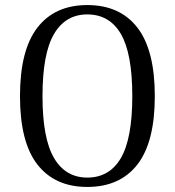

<svg xmlns="http://www.w3.org/2000/svg" viewBox="-20 -726 691 759"><path d="M325 13Q197 13 128 -75.5Q59 -164 59 -346Q59 -528 128 -617Q197 -706 325 -706Q454 -706 523 -617Q592 -528 592 -346Q592 -164 523 -75.5Q454 13 325 13ZM325 -24Q413 -24 458 -101.5Q503 -179 503 -346Q503 -514 458 -591.5Q413 -669 325 -669Q239 -669 193.5 -591.5Q148 -514 148 -346Q148 -179 193.5 -101.5Q239 -24 325 -24Z"/></svg>

Font: Arima
Style: Regular
Weight: 400
Designer: Joana Correia and Natanael Gama
Foundry: NDISCOVER
Version: Version 1.101;gftools[0.9.23]